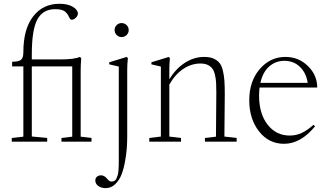

<svg xmlns="http://www.w3.org/2000/svg" viewBox="-20 -746 1733 1011"><path d="M42 0V-19.5L103 -26.4V-396.5H43.9V-420.9Q78.6 -420.9 90.8 -431.2Q103 -441.4 103 -471.2Q103 -593.8 154.8 -659.9Q206.5 -726.1 293 -726.1Q337.4 -726.1 363.8 -710Q390.1 -693.8 390.1 -674.8Q390.1 -663.1 379.4 -652.6Q368.7 -642.1 357.9 -642.1Q350.6 -642.1 346.2 -651.4Q341.3 -662.1 337.4 -668.2Q333.5 -674.3 325.4 -682.4Q317.4 -690.4 303.7 -694.1Q290 -697.8 271 -697.8Q206.1 -697.8 176.8 -643.8Q147.5 -589.8 147.5 -460V-433.1H297.9Q370.6 -433.1 400.4 -446.3L407.7 -439.9Q404.8 -402.8 404.8 -378.9V-26.4L461.9 -19.5V0H303.7V-19.5L360.4 -26.4V-396.5H147.5V-27.3L228.5 -19.5V0Z M583.5 -587.9Q583.5 -603 594.2 -613.8Q605 -624.5 620.6 -624.5Q635.7 -624.5 646.7 -613.8Q657.7 -603 657.7 -587.9Q657.7 -572.3 646.7 -561.5Q635.7 -550.8 620.6 -550.8Q605.5 -550.8 594.5 -561.5Q583.5 -572.3 583.5 -587.9ZM536.6 244.6Q513.2 244.6 497.6 233.2Q481.9 221.7 481.9 204.1Q481.9 192.4 490.2 184.8Q498.5 177.2 511.7 177.2Q528.3 177.2 542 192.9Q547.4 199.2 550.5 202.4Q553.7 205.6 558.1 207.8Q562.5 210 567.9 210Q576.7 210 583.5 205.6Q590.3 201.2 594.2 191.7Q598.1 182.1 600.6 173.1Q603 164.1 604 149.2Q605 134.3 605.2 125Q605.5 115.7 605.5 100.1V-395.5L555.2 -407.2V-418L647.5 -446.3L653.3 -439.9Q649.9 -407.2 649.9 -379.4V-27.3Q649.9 2.9 647.7 33.9Q645.5 64.9 638.4 104.5Q631.3 144 619.6 173.8Q607.9 203.6 586.4 224.1Q564.9 244.6 536.6 244.6Z M766.1 0V-19.5L827.1 -26.9V-395.5L777.3 -407.2V-418L869.1 -446.3L874.5 -439.9Q871.6 -402.8 871.6 -377.9V-328.1Q904.8 -383.8 953.1 -415Q1001.5 -446.3 1055.2 -446.3Q1084 -446.3 1103.5 -438Q1123 -429.7 1135 -415.5Q1147 -401.4 1153.3 -375.2Q1159.7 -349.1 1161.6 -321.3Q1163.6 -293.5 1163.6 -250Q1163.6 -171.4 1161.6 -26.9L1226.1 -19.5V0H1059.1V-19.5L1117.2 -26.4Q1119.1 -177.7 1119.1 -258.8Q1119.1 -290.5 1117.9 -311Q1116.7 -331.5 1111.8 -352.5Q1106.9 -373.5 1097.9 -385.3Q1088.9 -397 1073.5 -404.3Q1058.1 -411.6 1035.6 -411.6Q987.3 -411.6 944.3 -382.6Q901.4 -353.5 871.6 -300.8V-26.9L933.1 -19.5V0Z M1475.6 11.2Q1395.5 11.2 1344 -54.2Q1292.5 -119.6 1292.5 -217.8Q1292.5 -318.4 1347.7 -382.3Q1402.8 -446.3 1482.9 -446.3Q1552.2 -446.3 1601.3 -398.4Q1650.4 -350.6 1650.4 -285.2H1346.7Q1344.2 -263.2 1344.2 -242.2Q1344.2 -147 1389.2 -89.6Q1434.1 -32.2 1505.4 -32.2Q1540 -32.2 1569.6 -46.4Q1599.1 -60.5 1630.9 -88.9L1638.7 -80.6Q1563.5 11.2 1475.6 11.2ZM1477.5 -425.8Q1432.1 -425.8 1398.2 -396.7Q1364.3 -367.7 1351.1 -309.6H1600.1Q1592.8 -361.3 1559.6 -393.6Q1526.4 -425.8 1477.5 -425.8Z"/></svg>

Font: Elstob ExtraLight
Style: Regular
Weight: 200
Designer: Peter S. Baker
Version: Version 1.015